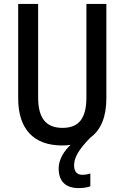

<svg xmlns="http://www.w3.org/2000/svg" viewBox="-20 -734 637 982"><path d="M359 112C359 76 377 36 442 -30C497 -70 524 -138 524 -231V-714H422V-237C422 -128 383 -80 300 -80C218 -80 175 -126 175 -236V-714H73V-231C73 -74 152 10 298 10C313 10 327 9 341 7C308 38 280 81 280 127C280 191 313 228 382 228C404 228 425 225 442 219V153C433 157 417 160 401 160C375 160 359 145 359 112Z"/></svg>

Font: Noto Sans Gujarati UI Condensed Medium
Style: Regular
Weight: 500
Width: 3
Designer: Jelle Bosma - Monotype Design Team, Universal Thirst
Foundry: Monotype Imaging Inc.
Version: Version 2.106